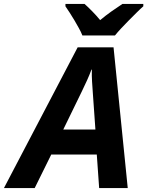

<svg xmlns="http://www.w3.org/2000/svg" viewBox="-80 -954 747 974"><path d="M-60 0 314 -714H496L568 0H423L411 -170H180L96 0ZM404 -297 391 -481Q389 -510 387 -540Q385 -570 386 -601H384Q374 -574 362 -547.5Q350 -521 335 -490L241 -297ZM252 -934H349Q366 -919 388.5 -896Q411 -873 428 -852Q457 -876 484.5 -895.5Q512 -915 541 -934H647V-922Q632 -909 613 -890Q594 -871 573.5 -850.5Q553 -830 534.5 -810Q516 -790 503 -774H338Q331 -792 320 -811.5Q309 -831 297.5 -851Q286 -871 274 -889Q262 -907 252 -922Z"/></svg>

Font: BC Sans
Style: Bold Italic
Weight: 700
Italic angle: -12°
Designer: Monotype Design Team
Province of B.C.
Foundry: Monotype Imaging Inc.
Version: Version 2.000;GOOG;noto-source:20170915:90ef993387c0